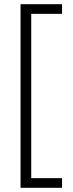

<svg xmlns="http://www.w3.org/2000/svg" viewBox="-20 -737 349 916"><path d="M276 159V113H129V-671H276V-717H78V159Z"/></svg>

Font: Noto Sans Arabic ExtCond Light
Style: Regular
Weight: 300
Width: 2
Designer: Monotype Design Team, Nadine Chahine, Nizar Qandah and Khaled Hosny
Foundry: Monotype Imaging Inc.
Version: Version 2.012